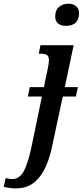

<svg xmlns="http://www.w3.org/2000/svg" viewBox="-142 -781 448 1040"><path d="M157 -692Q157 -726 177.5 -743.5Q198 -761 229 -761Q253 -761 269.5 -748Q286 -735 286 -710Q286 -641 214 -641Q188 -641 172.5 -654Q157 -667 157 -692ZM209 -309H280L269 -258H198L141 8Q94 237 -48 239Q-69 240 -84.5 238Q-100 236 -122 231L-111 183Q-95 189 -75 189Q-38 189 -14.5 148.5Q9 108 30 8L85 -258H9L19 -309H96L117 -411Q123 -440 123 -454Q123 -475 113 -482.5Q103 -490 81 -490H68L77 -536H257Z"/></svg>

Font: Noto Serif CondSemiBold
Style: Italic
Weight: 600
Width: 3
Italic angle: -12°
Designer: Monotype Design Team
Foundry: Monotype Imaging Inc.
Version: Version 1.001